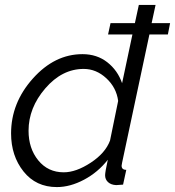

<svg xmlns="http://www.w3.org/2000/svg" viewBox="-20 -750 711 780"><path d="M587 -610 476 -89Q474 -79 474 -77Q474 -60 493 -60L480 0Q453 2 452 2Q431 1 419 -10Q407 -21 407 -38Q407 -51 418 -101Q378 -50 321.5 -20Q265 10 211 10Q126 10 75.5 -53.5Q25 -117 25 -208Q25 -332 113.5 -431Q202 -530 315 -530Q374 -530 416 -497Q458 -464 476 -412L518 -610H419L429 -656H528L544 -730H612L596 -656H671L662 -610ZM427 -179 460 -340Q453 -394 412 -432Q371 -470 320 -470Q232 -470 164 -391Q96 -312 96 -219Q96 -147 135.5 -98.5Q175 -50 239 -50Q289 -50 348.5 -89Q408 -128 427 -179Z"/></svg>

Font: Raleway-v4020
Style: Italic
Weight: 400
Italic angle: -12°
Designer: Matt McInerney, Pablo Impallari, Rodrigo Fuenzalida
Foundry: Matt McInerney, Pablo Impallari, Rodrigo Fuenzalida
Version: Version 4.020;PS 004.020;hotconv 1.0.88;makeotf.lib2.5.64775